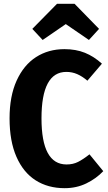

<svg xmlns="http://www.w3.org/2000/svg" viewBox="-20 -967 564 1004"><path d="M513 -634 437 -545Q410 -568 383.5 -579.5Q357 -591 327 -591Q197 -591 197 -348Q197 -107 328 -107Q362 -107 388.5 -120.5Q415 -134 448 -160L520 -72Q483 -33 431.5 -8Q380 17 318 17Q231 17 166.5 -24Q102 -65 66 -147Q30 -229 30 -348Q30 -464 67 -545.5Q104 -627 168.5 -668.5Q233 -710 317 -710Q377 -710 424 -691Q471 -672 513 -634ZM149 -816 278 -947H370L498 -816L445 -758L324 -841L203 -758Z"/></svg>

Font: Fira Sans Condensed
Style: Bold
Weight: 700
Width: 3
Designer: bBox Type GmbH & Carrois Corporate GbR & Edenspiekermann AG
Foundry: bBox Type GmbH & Carrois Corporate GbR & Edenspiekermann AG
Version: Version 4.301